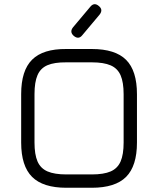

<svg xmlns="http://www.w3.org/2000/svg" viewBox="-20 -887 747 907"><path d="M328.5 -717.5Q307.5 -736 325 -758L406.5 -855Q425 -877.5 447 -858.5Q468.5 -841 450.5 -818L369 -721Q351.5 -698.5 328.5 -717.5ZM293.5 0Q183 0 131.5 -51.5Q80 -103 80 -213.5V-442.5Q80 -554 131.8 -605.2Q183.5 -656.5 293 -655.5H413.5Q524.5 -655.5 575.8 -604.2Q627 -553 627 -442V-213.5Q627 -103 575.8 -51.5Q524.5 0 413.5 0ZM293.5 -63H413.5Q470 -63 502.8 -77.2Q535.5 -91.5 549.8 -124.5Q564 -157.5 564 -213.5V-442Q564 -498 549.8 -531Q535.5 -564 502.8 -578.2Q470 -592.5 413.5 -592.5H293Q237 -593 204.2 -579Q171.5 -565 157.2 -532Q143 -499 143 -442.5V-213.5Q143 -157.5 157.2 -124.5Q171.5 -91.5 204.5 -77.2Q237.5 -63 293.5 -63Z"/></svg>

Font: Jura Light Medium
Style: Regular
Weight: 500
Version: Version 5.106